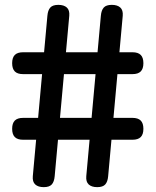

<svg xmlns="http://www.w3.org/2000/svg" viewBox="-20 -760 640 790"><path d="M525 -545Q548 -545 559 -534Q570 -523 570 -500Q570 -477 559 -466Q548 -455 525 -455H75Q52 -455 41 -466Q30 -477 30 -500Q30 -523 41 -534Q52 -545 75 -545ZM525 -275Q548 -275 559 -264Q570 -253 570 -230Q570 -207 559 -196Q548 -185 525 -185H75Q52 -185 41 -196Q30 -207 30 -230Q30 -253 41 -264Q52 -275 75 -275ZM205 -35Q203 -12 193 -1Q183 10 160 10Q137 10 125 -1Q113 -12 115 -35L175 -695Q177 -718 187 -729Q197 -740 220 -740Q243 -740 255 -729Q267 -718 265 -695ZM425 -35Q423 -12 413 -1Q403 10 380 10Q357 10 345 -1Q333 -12 335 -35L395 -695Q397 -718 407 -729Q417 -740 440 -740Q463 -740 475 -729Q487 -718 485 -695Z"/></svg>

Font: Maple Mono
Style: Regular
Weight: 400
Monospace: yes
Designer: subframe7536
Version: Version 7.300